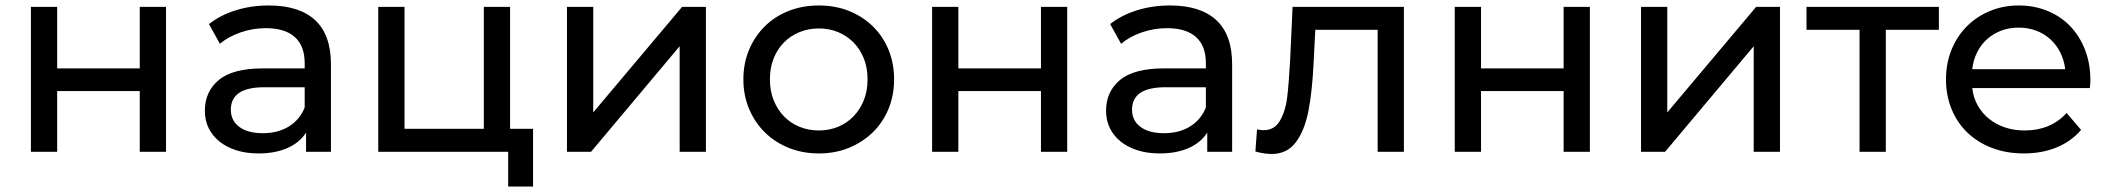

<svg xmlns="http://www.w3.org/2000/svg" viewBox="-20 -555 7719 702"><path d="M93 -530H189V-305H491V-530H587V0H491V-222H189V0H93Z M1190 -320V0H1099V-70Q1075 -33 1030.5 -13.5Q986 6 925 6Q880 6 844 -5.5Q808 -17 782.5 -37.5Q757 -58 743 -86.5Q729 -115 729 -150Q729 -220 780 -262.5Q831 -305 942 -305H1094V-324Q1094 -387 1058 -419.5Q1022 -452 952 -452Q904 -452 859.5 -436.5Q815 -421 784 -395L744 -467Q786 -500 842.5 -517.5Q899 -535 963 -535Q1074 -535 1132 -481.5Q1190 -428 1190 -320ZM1094 -162V-236H946Q824 -236 824 -154Q824 -114 855 -91Q886 -68 941 -68Q996 -68 1036 -92.5Q1076 -117 1094 -162Z M1929 -84V127H1838V0H1363V-530H1459V-84H1749V-530H1845V-84Z M2053 -530H2149V-144L2474 -530H2561V0H2465V-386L2141 0H2053Z M2698 -265Q2698 -324 2719 -373.5Q2740 -423 2776.5 -459Q2813 -495 2863.5 -515Q2914 -535 2974 -535Q3034 -535 3084 -515Q3134 -495 3171 -459Q3208 -423 3228.5 -373.5Q3249 -324 3249 -265Q3249 -206 3228.5 -156.5Q3208 -107 3171 -71Q3134 -35 3084 -14.5Q3034 6 2974 6Q2914 6 2863.5 -14.5Q2813 -35 2776.5 -71Q2740 -107 2719 -156.5Q2698 -206 2698 -265ZM3152 -265Q3152 -307 3138.5 -341Q3125 -375 3101 -399.5Q3077 -424 3044.5 -437.5Q3012 -451 2974 -451Q2936 -451 2903 -437.5Q2870 -424 2846 -399.5Q2822 -375 2808.5 -341Q2795 -307 2795 -265Q2795 -223 2808.5 -189Q2822 -155 2846 -130Q2870 -105 2903 -91.5Q2936 -78 2974 -78Q3012 -78 3044.5 -91.5Q3077 -105 3101 -130Q3125 -155 3138.5 -189Q3152 -223 3152 -265Z M3388 -530H3484V-305H3786V-530H3882V0H3786V-222H3484V0H3388Z M4485 -320V0H4394V-70Q4370 -33 4325.5 -13.5Q4281 6 4220 6Q4175 6 4139 -5.5Q4103 -17 4077.5 -37.5Q4052 -58 4038 -86.5Q4024 -115 4024 -150Q4024 -220 4075 -262.5Q4126 -305 4237 -305H4389V-324Q4389 -387 4353 -419.5Q4317 -452 4247 -452Q4199 -452 4154.5 -436.5Q4110 -421 4079 -395L4039 -467Q4081 -500 4137.5 -517.5Q4194 -535 4258 -535Q4369 -535 4427 -481.5Q4485 -428 4485 -320ZM4389 -162V-236H4241Q4119 -236 4119 -154Q4119 -114 4150 -91Q4181 -68 4236 -68Q4291 -68 4331 -92.5Q4371 -117 4389 -162Z M5113 -530V0H5017V-446H4789L4783 -328Q4778 -221 4764 -149.5Q4750 -78 4718 -35Q4686 8 4629 8Q4603 8 4570 -1L4576 -82Q4589 -79 4600 -79Q4640 -79 4660 -114Q4680 -149 4686 -197Q4692 -245 4697 -334L4706 -530Z M5299 -530H5395V-305H5697V-530H5793V0H5697V-222H5395V0H5299Z M5980 -530H6076V-144L6401 -530H6488V0H6392V-386L6068 0H5980Z M7069 -446H6875V0H6779V-446H6585V-530H7069Z M7621 -233H7191Q7195 -198 7211 -169.5Q7227 -141 7252.5 -120.5Q7278 -100 7311 -89Q7344 -78 7383 -78Q7478 -78 7536 -142L7589 -80Q7553 -38 7499.5 -16Q7446 6 7380 6Q7316 6 7263.5 -14Q7211 -34 7173.5 -70Q7136 -106 7115.5 -156Q7095 -206 7095 -265Q7095 -323 7115 -372.5Q7135 -422 7170.5 -458Q7206 -494 7255 -514.5Q7304 -535 7361 -535Q7418 -535 7466.5 -515Q7515 -495 7549.5 -459Q7584 -423 7603.5 -372.5Q7623 -322 7623 -262Q7623 -257 7622.5 -249.5Q7622 -242 7621 -233ZM7191 -302H7531Q7527 -335 7513 -363Q7499 -391 7476.5 -411.5Q7454 -432 7424.5 -443Q7395 -454 7361 -454Q7326 -454 7297 -443Q7268 -432 7245.5 -412Q7223 -392 7209 -364Q7195 -336 7191 -302Z"/></svg>

Font: CMG Sans Medium
Style: Regular
Weight: 500
Designer: Julieta Ulanovsky
Foundry: Julieta Ulanovsky
Version: Version 7.200